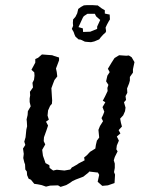

<svg xmlns="http://www.w3.org/2000/svg" viewBox="-20 -723 579 751"><path d="M217 8 207 2 176 3 160 7 143 1 128 -2 114 -4 101 -20 92 -24 86 -38 85 -52 79 -60 78 -80 75 -88 71 -105 73 -121 70 -142 79 -156 75 -169 80 -186 83 -216 86 -229 85 -247 84 -256 88 -273 89 -288 100 -307 96 -324V-338L98 -350L97 -364L109 -381L107 -399L113 -411L115 -427L114 -440L103 -450L118 -478V-492L129 -497L144 -510L184 -507L192 -504L211 -498V-487L199 -455L202 -441L204 -424L193 -410L188 -397L181 -378L183 -345L184 -330L183 -317L176 -309L168 -291L166 -271L171 -255L160 -247L168 -232L162 -214L152 -186L151 -171L157 -158L145 -137L148 -114L154 -97L158 -85L173 -77L174 -66L188 -56L202 -59L232 -56L255 -60L261 -68L281 -79L288 -84L311 -96L309 -107L320 -116L332 -129L353 -142L355 -156L359 -173L368 -185L365 -215L371 -230L383 -249L377 -261L383 -273L388 -286L381 -304L392 -323L382 -329L391 -346L401 -367L400 -379L404 -391L395 -405L400 -427L409 -441L402 -454L417 -479L428 -496L446 -507L474 -505L484 -506L495 -499L506 -480L500 -452V-439L488 -422V-408L485 -397L477 -377L478 -360L471 -347L473 -332L465 -323L471 -302L469 -288L462 -272L450 -259L453 -243L457 -228L444 -214L451 -201L437 -189L445 -173L437 -154L435 -139L440 -131L429 -109L425 -96L429 -83V-66L426 -50L430 -40L428 -7L402 2L380 4L362 -12L368 -39L363 -48L329 -52L326 -48L306 -32L293 -27L277 -21L264 -15L251 -6L239 1ZM312 -560 300 -566 295 -568 287 -569 275 -580 271 -589 268 -598 261 -610 266 -622 265 -633 266 -647 275 -657 282 -671 286 -688 297 -696 308 -702 321 -703H341L356 -702H362L378 -690L385 -686L390 -683V-670L399 -668L409 -666L410 -647L405 -639L398 -626L393 -615L395 -601L393 -596L384 -588L374 -577L368 -569L349 -561L336 -558L322 -559ZM305 -598 333 -599 360 -610V-619L372 -645L356 -659L351 -669H322L308 -660L304 -654L287 -617L304 -612Z"/></svg>

Font: Winky Rough Light
Style: Italic
Weight: 300
Italic angle: -8.97852°
Designer: Simon Atzbach
Foundry: typofactur
Version: Version 1.206; ttfautohint (v1.8.4.7-5d5b)